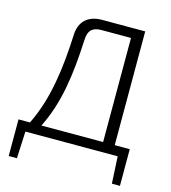

<svg xmlns="http://www.w3.org/2000/svg" viewBox="-122 -788 923 1037"><g transform="rotate(15 339.5 -269.5)"><path d="M645 -54H561V-690H320C241 -690 195 -646 193 -570C185 -391 164 -209 87 -54H23V151H69L76 0H592L600 151H645ZM496 -54H151C225 -200 247 -367 256 -562C258 -614 281 -636 331 -636H496Z"/></g></svg>

Font: SnT
Style: Regular
Weight: 300
Designer: Natanael Gama
Version: Version 1.001;PS 001.001;hotconv 1.0.70;makeotf.lib2.5.58329